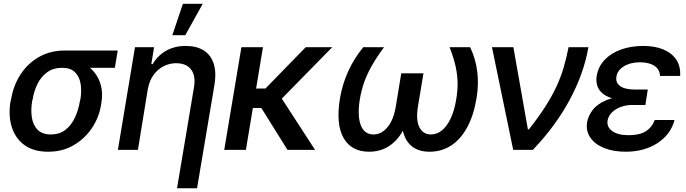

<svg xmlns="http://www.w3.org/2000/svg" viewBox="-20 -797 3647 1021"><path d="M36.1 -258.8 39.1 -269.5Q51.3 -342.8 89.4 -401.4Q127.4 -460 187.5 -494.1Q247.6 -528.3 324.2 -528.3Q337.9 -525.4 348.1 -513.7Q358.4 -502 372.6 -488.5Q386.7 -475.1 411.1 -465.3Q450.2 -449.2 477.5 -417.7Q504.9 -386.2 516.4 -343.3Q527.8 -300.3 519 -249L517.1 -238.3Q506.8 -172.9 469 -116.2Q431.2 -59.6 371.8 -24.9Q312.5 9.8 236.3 9.8Q158.7 9.8 110.1 -25.6Q61.5 -61 42.5 -121.8Q23.4 -182.6 36.1 -258.8ZM153.8 -269.5 150.9 -258.8Q143.1 -210.9 149.7 -170.7Q156.2 -130.4 180.7 -106.2Q205.1 -82 251.5 -82Q295.9 -82 327.4 -106.2Q358.9 -130.4 377.9 -170.7Q397 -210.9 404.8 -258.8L407.7 -269.5Q415 -314.9 408.4 -352.8Q401.9 -390.6 378.2 -413.6Q354.5 -436.5 309.6 -436.5Q264.2 -436.5 231.9 -413.6Q199.7 -390.6 180.4 -352.8Q161.1 -314.9 153.8 -269.5ZM606 -528.3 590.8 -436.5H309.6L324.2 -528.3Z M766.1 -323.7 713.4 0H606.9L697.8 -545.9H799.3L784.7 -456.1H792Q817.4 -500.5 862.3 -526.6Q907.2 -552.7 968.8 -552.7Q1024.4 -552.7 1062.3 -529.5Q1100.1 -506.3 1115.7 -460.4Q1131.3 -414.6 1120.6 -346.7L1027.8 204.1H921.4L1011.7 -334Q1021.5 -393.1 996.6 -426.8Q971.7 -460.4 917 -460.9Q880.9 -460.9 849.4 -444.6Q817.9 -428.2 796.1 -397.9Q774.4 -367.7 766.1 -323.7ZM896.5 -609.9 952.6 -776.9H1058.1L965.3 -609.9Z M1378.4 -545.9 1287.6 0H1172.4L1263.7 -545.9ZM1746.6 -545.9 1429.7 -222.7H1294.9L1294.4 -326.2H1391.6L1605.5 -545.9ZM1508.8 0 1364.3 -231.4 1459 -302.7 1655.3 0Z M1911.6 -545.9H2022Q1980 -488.8 1954.3 -442.4Q1928.7 -396 1914.8 -354.5Q1900.9 -313 1893.6 -270Q1879.4 -181.2 1898.4 -131.6Q1917.5 -82 1965.8 -82Q2008.3 -82 2040.8 -120.8Q2073.2 -159.7 2085.4 -234.4L2113.8 -407.2H2195.3L2167.5 -239.3Q2154.3 -161.1 2124.3 -105.2Q2094.2 -49.3 2048.3 -19.8Q2002.4 9.8 1942.4 9.8Q1848.1 9.8 1806.6 -64Q1765.1 -137.7 1788.1 -275.4Q1800.8 -349.6 1831.3 -417.2Q1861.8 -484.9 1911.6 -545.9ZM2370.6 -545.9H2480Q2509.3 -484.9 2517.8 -417.2Q2526.4 -349.6 2514.2 -275.4Q2499 -183.6 2464.4 -119.9Q2429.7 -56.2 2378.9 -23.2Q2328.1 9.8 2264.6 9.8Q2205.1 9.8 2169.2 -19.8Q2133.3 -49.3 2121.6 -105.2Q2109.9 -161.1 2123 -239.3L2150.4 -407.2H2231.9L2203.1 -234.4Q2190.4 -159.7 2210 -120.8Q2229.5 -82 2271.5 -82Q2304.2 -82 2331.1 -104.5Q2357.9 -127 2377.4 -168.9Q2397 -210.9 2406.2 -270Q2413.6 -313 2413.3 -354.5Q2413.1 -396 2403.1 -442.4Q2393.1 -488.8 2370.6 -545.9Z M2709 0 2596.2 -545.9H2710L2787.1 -109.4H2793Q2844.7 -175.3 2880.1 -230.7Q2915.5 -286.1 2939 -336.7Q2962.4 -387.2 2977.3 -438Q2992.2 -488.8 3003.4 -545.9H3108.9Q3085 -406.7 3010 -267.1Q2935.1 -127.4 2813.5 0Z M3333 -284.7H3418.5L3412.1 -238.8H3342.8Q3308.6 -238.8 3280.3 -228Q3252 -217.3 3233.6 -198.7Q3215.3 -180.2 3210.9 -156.2Q3205.6 -122.1 3235.4 -100.1Q3265.1 -78.1 3323.2 -78.1Q3379.9 -78.1 3412.8 -98.1Q3445.8 -118.2 3461.9 -158.7H3566.9Q3556.6 -119.1 3533 -88.1Q3509.3 -57.1 3475.1 -35.2Q3440.9 -13.2 3398.4 -1.7Q3356 9.8 3307.6 9.8Q3241.7 9.8 3192.9 -9.8Q3144 -29.3 3119.4 -64.9Q3094.7 -100.6 3102.1 -147.9Q3107.9 -180.2 3131.3 -211.7Q3154.8 -243.2 3203.4 -263.9Q3252 -284.7 3333 -284.7ZM3415.5 -262.7H3330.1Q3271 -262.7 3234.4 -274.4Q3197.8 -286.1 3178.7 -305.2Q3159.7 -324.2 3154.5 -347.2Q3149.4 -370.1 3152.8 -392.6Q3161.6 -443.4 3195.6 -479Q3229.5 -514.6 3282.5 -533.7Q3335.4 -552.7 3400.9 -552.7Q3463.4 -552.7 3508.3 -533.7Q3553.2 -514.6 3576.7 -479Q3600.1 -443.4 3596.7 -393.1H3489.7Q3488.8 -427.2 3460.9 -446.3Q3433.1 -465.3 3383.3 -465.8Q3331.1 -465.3 3297.1 -444.1Q3263.2 -422.9 3257.8 -388.7Q3252.9 -358.4 3277.1 -339.8Q3301.3 -321.3 3355.5 -320.8H3424.8Z"/></svg>

Font: Inter Tight Medium
Style: Italic
Weight: 500
Italic angle: -9.39999°
Designer: Rasmus Andersson
Foundry: rsms
Version: Version 3.004